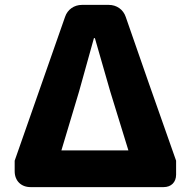

<svg xmlns="http://www.w3.org/2000/svg" viewBox="-20 -765 780 785"><path d="M588 -426 494 -696C484 -726 457 -745 425 -745H315C283 -745 256 -726 246 -696L40 -108V-65C40 -26 66 0 105 0H370H649C680 0 700 -20 700 -51V-108ZM267 -270 303 -390 364 -609H368L431 -390L505 -150H368H231Z"/></svg>

Font: GenSenRounded2 TW H
Style: Regular
Weight: 900
Version: Version 2.100;PS 2.1;hotconv 16.6.51;makeotf.lib2.5.65220 DE